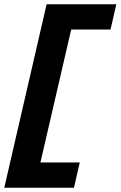

<svg xmlns="http://www.w3.org/2000/svg" viewBox="-24 -770 564 898"><path d="M-4 108 194 -750H520L493 -632H309L165 -10H349L322 108Z"/></svg>

Font: Instrument Sans
Style: Bold Italic
Weight: 700
Italic angle: -13°
Designer: Rodrigo Fuenzalida
Foundry: fragTYPE
Version: Version 1.000;gftools[0.9.28]